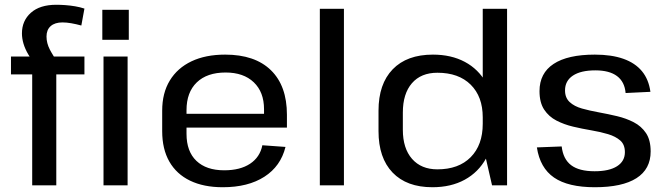

<svg xmlns="http://www.w3.org/2000/svg" viewBox="-20 -777 2794 805"><path d="M115 -465H26V-540H153L134 -502Q112 -526 98.5 -549Q85 -572 78.5 -594Q72 -616 72 -637Q72 -690 109.5 -723.5Q147 -757 216 -757Q234 -757 254.5 -755.5Q275 -754 295.5 -750.5Q316 -747 334 -741L321 -670Q299 -676 279 -679.5Q259 -683 242 -683Q210 -683 192.5 -667.5Q175 -652 175 -624Q175 -596 189 -569Q203 -542 229 -506L165 -540H334V-465H216V0H115ZM515 -540V0H414V-540ZM520 -736V-610H409V-736Z M914 8Q834 8 777 -19.5Q720 -47 690 -99.5Q660 -152 660 -227V-313Q660 -387 692 -439.5Q724 -492 783 -520Q842 -548 924 -548Q1049 -548 1116 -482.5Q1183 -417 1183 -296V-242H742V-300H1103L1087 -277V-319Q1087 -391 1044 -432Q1001 -473 926 -473Q848 -473 805 -431.5Q762 -390 762 -315V-216Q762 -142 803.5 -102.5Q845 -63 920 -63Q987 -63 1028.5 -90.5Q1070 -118 1080 -168L1177 -161Q1157 -80 1088.5 -36Q1020 8 914 8Z M1422 -740V0H1321V-740Z M1793 8Q1685 8 1626 -53.5Q1567 -115 1567 -227V-313Q1567 -425 1626.5 -486.5Q1686 -548 1795 -548Q1872 -548 1929 -517.5Q1986 -487 2018 -430Q2050 -373 2050 -295V-249Q2050 -171 2018 -113Q1986 -55 1928.5 -23.5Q1871 8 1793 8ZM1814 -67Q1903 -67 1953.5 -118Q2004 -169 2004 -258V-285Q2004 -372 1953.5 -422Q1903 -472 1814 -472Q1745 -472 1707 -428Q1669 -384 1669 -305V-233Q1669 -155 1707.5 -111Q1746 -67 1814 -67ZM2004 -170V-740H2106V0H2043Z M2474 8Q2362 8 2303 -32.5Q2244 -73 2231 -159L2335 -163Q2341 -110 2374.5 -84.5Q2408 -59 2473 -59Q2534 -59 2567 -80Q2600 -101 2600 -139Q2600 -171 2580.5 -188Q2561 -205 2529.5 -214.5Q2498 -224 2459.5 -230.5Q2421 -237 2383 -246Q2345 -255 2313 -271.5Q2281 -288 2261.5 -317.5Q2242 -347 2242 -395Q2242 -470 2301 -509Q2360 -548 2474 -548Q2544 -548 2593.5 -530.5Q2643 -513 2671.5 -478.5Q2700 -444 2707 -392L2603 -387Q2599 -434 2567 -458Q2535 -482 2476 -482Q2415 -482 2382 -460Q2349 -438 2349 -398Q2349 -367 2368.5 -349Q2388 -331 2420 -322Q2452 -313 2490.5 -306Q2529 -299 2567 -290Q2605 -281 2637 -264.5Q2669 -248 2688.5 -219Q2708 -190 2708 -142Q2708 -68 2648.5 -30Q2589 8 2474 8Z"/></svg>

Font: Pathway Extreme 28pt Medium
Style: Regular
Weight: 500
Designer: Eduardo Rodriguez Tunni
Foundry: Eduardo Rodriguez Tunni
Version: Version 1.001;gftools[0.9.26]